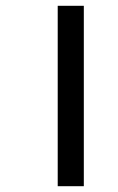

<svg xmlns="http://www.w3.org/2000/svg" viewBox="-20 -642 406 662"><path d="M179 0V-622H269V0Z"/></svg>

Font: Noto Sans Gurmukhi Condensed Medium
Style: Regular
Weight: 500
Width: 3
Designer: Jelle Bosma - Monotype Design Team
Foundry: Monotype Imaging Inc.
Version: Version 2.004; ttfautohint (v1.8.4.7-5d5b)